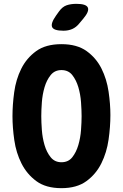

<svg xmlns="http://www.w3.org/2000/svg" viewBox="-20 -970 640 1000"><path d="M300 -125Q336 -125 356.5 -151Q377 -177 388 -214.5Q399 -252 402 -293Q405 -334 405 -365Q405 -396 402 -437.5Q399 -479 388 -516Q377 -553 356.5 -579Q336 -605 300 -605Q265 -605 244 -579Q223 -553 212 -515.5Q201 -478 198 -437Q195 -396 195 -365Q195 -334 198 -293Q201 -252 212 -214.5Q223 -177 244 -151Q265 -125 300 -125ZM300 10Q219 10 169.5 -26.5Q120 -63 92 -118.5Q64 -174 54.5 -240Q45 -306 45 -365Q45 -424 54 -490Q63 -556 90.5 -611.5Q118 -667 168 -703.5Q218 -740 300 -740Q381 -740 431 -704Q481 -668 508.5 -613Q536 -558 545.5 -493Q555 -428 555 -371Q555 -310 545.5 -243Q536 -176 508 -119.5Q480 -63 430 -26.5Q380 10 300 10ZM311 -810Q260 -810 251.5 -829Q243 -848 272 -889L287 -910Q305 -935 327 -942.5Q349 -950 378 -950Q429 -950 437.5 -930.5Q446 -911 414 -873L393 -848Q377 -828 356.5 -819Q336 -810 311 -810Z"/></svg>

Font: Maple Mono NL ExtraBold
Style: Regular
Weight: 800
Monospace: yes
Designer: subframe7536
Version: Version 7.000